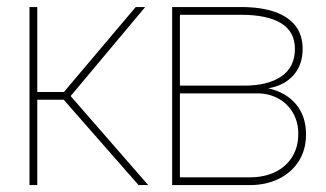

<svg xmlns="http://www.w3.org/2000/svg" viewBox="-20 -536 945 556"><path d="M65.4 -515.6H87.9V-269.5H165L373 -515.6H400.4L184.6 -257.8L409.2 0H381.3L164.6 -247.1H87.9V0H65.4Z M478.5 -515.6H677.7Q734.9 -515.6 774.7 -502Q814.5 -488.3 835.4 -461.4Q856.4 -434.6 856.4 -394.5Q856.4 -348.1 829.8 -318.1Q803.2 -288.1 756.8 -280.3Q808.6 -268.6 837.4 -233.9Q866.2 -199.2 866.2 -146.5Q866.2 -103 845.5 -69.8Q824.7 -36.6 787.6 -18.3Q750.5 0 703.1 0H478.5ZM703.1 -22.5Q745.1 -22.5 776.9 -37.8Q808.6 -53.2 826.2 -81.8Q843.8 -110.4 843.8 -148.4Q843.8 -182.6 828.4 -209.2Q813 -235.8 785.9 -250.7Q758.8 -265.6 724.6 -265.6H501V-22.5ZM688.5 -288.1Q755.9 -288.1 794.9 -314.9Q834 -341.8 834 -394.5Q834 -444.3 793.9 -468.8Q753.9 -493.2 677.7 -493.2H501V-288.1Z"/></svg>

Font: Intratopia Thin
Style: Regular
Weight: 100
Designer: Rasmus Andersson
Foundry: rsms
Version: Version 3.000;Glyphs 3.2.3 (3260)